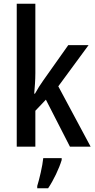

<svg xmlns="http://www.w3.org/2000/svg" viewBox="-20 -780 504 1021"><path d="M168 -391V-760H69V0H168V-191L224 -250L352 0H462L290 -321L451 -540H343L210 -352C195 -331 179 -306 166 -282H162C165 -318 168 -354 168 -391ZM308 71V61H210C206 103 189 174 178 209V221H236C265 178 294 117 308 71Z"/></svg>

Font: Noto Sans Kannada Condensed Medium
Style: Regular
Weight: 500
Width: 3
Designer: Jelle Bosma - Monotype Design Team
Foundry: Monotype Imaging Inc.
Version: Version 2.005